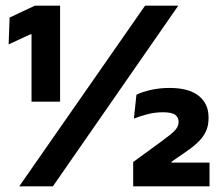

<svg xmlns="http://www.w3.org/2000/svg" viewBox="-20 -659 778 679"><path d="M192.5 -299.5H91.5V-537.5H87L10.5 -502L14 -597L103.5 -639H192.5ZM167 0H48L493 -639H610.5ZM721 0H451V-86L545.5 -155Q565 -169.5 580 -181Q595 -192.5 603.2 -203.5Q611.5 -214.5 611.5 -227V-229Q611.5 -244 599.5 -253Q587.5 -262 556 -262Q528.5 -262 501.2 -255Q474 -248 453.5 -239.5L462.5 -324Q482.5 -334 513.5 -341Q544.5 -348 579.5 -348Q647.5 -348 682.5 -320.2Q717.5 -292.5 717.5 -244.5V-240.5Q717.5 -215.5 708.8 -195.8Q700 -176 682.2 -158.2Q664.5 -140.5 636.5 -121.5L586.5 -87V-70.5L538 -84H721Z"/></svg>

Font: Anek Devanagari Medium
Style: Bold
Weight: 700
Version: Version 1.003